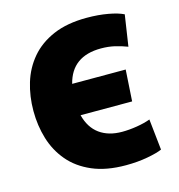

<svg xmlns="http://www.w3.org/2000/svg" viewBox="-111 -837 882 946"><g transform="rotate(-15 330.5 -364.0)"><path d="M416 12Q316 12 245 -18.5Q174 -49 129.5 -101.5Q85 -154 64.5 -221.5Q44 -289 44 -364Q44 -439 64.5 -506.5Q85 -574 129.5 -626.5Q174 -679 245 -709.5Q316 -740 416 -740Q475 -740 524.5 -731Q574 -722 602 -708L578 -549Q547 -561 514.5 -568.5Q482 -576 445 -576Q296 -576 263 -444H536L526 -284H263Q280 -218 325.5 -185Q371 -152 440 -152Q476 -152 516 -158.5Q556 -165 585 -176L602 -18Q578 -7 527 2.5Q476 12 416 12Z"/></g></svg>

Font: Murecho Black
Style: Regular
Weight: 900
Designer: Neil Summerour
Foundry: Positype
Version: Version 1.010; ttfautohint (v1.8.3)